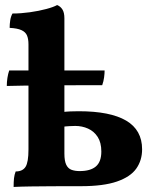

<svg xmlns="http://www.w3.org/2000/svg" viewBox="-20 -737 617 760"><path d="M33.9 3Q33.9 -16.7 35.4 -31.2Q37 -45.6 42 -58.3Q69.4 -58.3 81.1 -76.6Q92.7 -94.8 92.7 -145.3V-561.4Q92.7 -582.8 86.9 -596.5Q81.1 -610.2 65.1 -617.6Q49.1 -625.1 18.2 -626.7Q18.2 -641.9 20.5 -656.6Q22.7 -671.3 29.3 -683.5Q62.6 -683.5 98.2 -688.5Q133.8 -693.5 162.9 -701.3Q192 -709 206.1 -717Q219.3 -711.9 227.1 -699.5Q234.9 -687.1 234.9 -664.5V-128.9Q234.9 -99.8 242.2 -84.8Q249.5 -69.8 263.2 -64.8Q277 -59.8 295.2 -59.8Q338 -59.8 359.5 -78.1Q381.1 -96.4 381.1 -137.2Q381.1 -172.7 366.6 -195.1Q352.1 -217.4 328.6 -227.9Q305 -238.5 277.9 -238.5Q270.4 -238.5 254.9 -237.7Q239.4 -236.9 226 -234.9V-293.3Q241.8 -295.3 258 -296Q274.1 -296.7 291.7 -296.7Q416.1 -296.7 479.3 -259.6Q542.5 -222.4 542.5 -146Q542.5 -102.4 519.4 -69.6Q496.2 -36.9 443 -18.5Q389.8 0 300.1 0Q238.9 0 189.7 0.2Q140.5 0.5 102.1 1Q63.7 1.5 33.9 3ZM6.9 -396.7Q6.9 -412.8 9.4 -428.8Q11.9 -444.8 16.4 -458H394.1Q394.1 -446.4 392.1 -431Q390.1 -415.5 384.6 -399.8Q366.7 -399.8 330.4 -399.8Q294.1 -399.8 248.7 -399.5Q203.2 -399.3 156.7 -399Q110.3 -398.8 70.4 -398Q30.5 -397.2 6.9 -396.7Z"/></svg>

Font: Vollkorn
Style: Regular
Weight: 400
Designer: Friedrich Althausen
Foundry: Friedrich Althausen
Version: Version 5.001